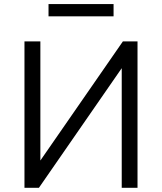

<svg xmlns="http://www.w3.org/2000/svg" viewBox="-20 -898 774 918"><path d="M97 0V-700H173V-130.5L567.5 -700H637.5V0H562V-572L166 0ZM212 -820V-878.5H523V-820Z"/></svg>

Font: Geologica Roman ExtraLight
Style: Regular
Weight: 250
Designer: Sindre Bremnes, Frode Helland
Foundry: Monokrom Skriftforlag AS
Version: Version 1.010;gftools[0.9.28]